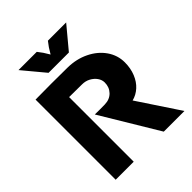

<svg xmlns="http://www.w3.org/2000/svg" viewBox="-256 -1094 1242 1242"><g transform="rotate(-45 365.0 -473.0)"><path d="M72 0V-733Q218 -735 365 -733Q445 -732 510.5 -700Q576 -668 613.5 -614Q651 -560 651 -495Q651 -441 633 -396.5Q615 -352 583.5 -323.5Q552 -295 512 -285L701 0H512L275 -394Q324 -393 367 -394Q412 -395 439.5 -423.5Q467 -452 467 -495Q467 -519 452 -540.5Q437 -562 411.5 -576Q386 -590 354 -590Q320 -591 237 -591V0ZM440 -796 565 -946H398L372 -911L324 -833H370L322 -911L296 -946H129L254 -796Z"/></g></svg>

Font: Kreadon
Style: Regular
Weight: 400
Designer: kohakuno
Foundry: StudioGnu
Version: Version 1.000;Glyphs 3.1.2 (3151)